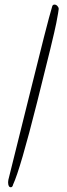

<svg xmlns="http://www.w3.org/2000/svg" viewBox="-20 -785 290 832"><path d="M26.9 26.4Q15.1 26.4 15.1 4.4Q15.1 -3.9 19.8 -20Q24.4 -36.1 105 -362.5Q185.5 -689 206.5 -758.3Q209 -765.1 216.1 -765.1Q223.1 -765.1 228.8 -759Q234.4 -752.9 234.4 -746.3Q234.4 -739.7 223.9 -685.1Q213.4 -630.4 140.6 -341.3Q67.9 -52.2 36.6 15.1Q34.2 26.4 26.9 26.4Z"/></svg>

Font: Amatic
Style: Bold
Weight: 700
Width: 3
Version: Version 2.000; ttfautohint (v0.92-dirty) -l 8 -r 50 -G 50 -x